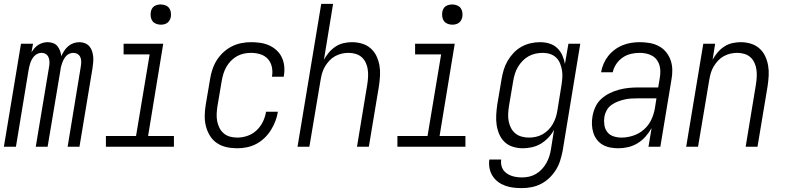

<svg xmlns="http://www.w3.org/2000/svg" viewBox="-21 -755 4041 988"><path d="M-1 0 87 -530H149L141 -486Q148 -497 156.5 -507Q165 -517 176 -524Q187 -531 199.5 -534.5Q212 -538 224 -538Q239 -538 252.5 -533Q266 -528 274.5 -517.5Q283 -507 288 -493.5Q293 -480 294 -466Q301 -480 309.5 -493.5Q318 -507 330.5 -517.5Q343 -528 358 -533Q373 -538 388 -538Q403 -538 416.5 -532.5Q430 -527 439 -516.5Q448 -506 452.5 -492.5Q457 -479 458.5 -464Q460 -449 458.5 -434Q457 -419 455 -404L388 0H327L395 -414Q397 -426 397 -438Q397 -450 392.5 -460.5Q388 -471 378 -477Q368 -483 356 -483Q347 -483 337 -479Q327 -475 320 -467.5Q313 -460 308 -451Q303 -442 299.5 -432.5Q296 -423 293.5 -413.5Q291 -404 290 -394L224 0H163L232 -414Q234 -426 233.5 -438Q233 -450 228.5 -460.5Q224 -471 214.5 -477Q205 -483 193 -483Q183 -483 173.5 -479Q164 -475 156.5 -467.5Q149 -460 144 -451Q139 -442 135.5 -432.5Q132 -423 130 -413.5Q128 -404 126 -394L61 0Z M524 0V-55H679L749 -475H615V-530H819L741 -55H874V0ZM806 -628Q794 -628 782.5 -632.5Q771 -637 764 -646Q757 -655 755 -667.5Q753 -680 755 -693Q756 -701 760.5 -709.5Q765 -718 772.5 -723Q780 -728 789 -730Q798 -732 806 -732Q819 -732 830.5 -727.5Q842 -723 849 -714Q856 -705 858 -692.5Q860 -680 858 -667Q856 -659 851.5 -650.5Q847 -642 839.5 -637Q832 -632 823.5 -630Q815 -628 806 -628Z M1200 8Q1171 8 1144 2Q1117 -4 1095 -19Q1073 -34 1059 -57Q1045 -80 1038.5 -106Q1032 -132 1032.5 -160.5Q1033 -189 1038 -218L1060 -348Q1064 -373 1072 -397.5Q1080 -422 1094 -444.5Q1108 -467 1128 -485.5Q1148 -504 1171.5 -516Q1195 -528 1220.5 -533Q1246 -538 1271 -538Q1295 -538 1319 -534.5Q1343 -531 1364 -521.5Q1385 -512 1402 -496.5Q1419 -481 1429 -460Q1439 -439 1441.5 -415Q1444 -391 1440 -366Q1440 -365 1439.5 -363.5Q1439 -362 1439 -360H1378Q1378 -361 1378.5 -362Q1379 -363 1379 -364Q1383 -388 1377.5 -412Q1372 -436 1356.5 -452.5Q1341 -469 1318 -476Q1295 -483 1271 -483Q1252 -483 1233.5 -479Q1215 -475 1198 -465.5Q1181 -456 1167 -441.5Q1153 -427 1143.5 -410Q1134 -393 1128.5 -375Q1123 -357 1120 -339L1098 -209Q1095 -189 1094 -169.5Q1093 -150 1096.5 -132Q1100 -114 1108 -97.5Q1116 -81 1130 -69Q1144 -57 1162 -52Q1180 -47 1200 -47Q1226 -47 1252.5 -56Q1279 -65 1299.5 -84.5Q1320 -104 1332 -129Q1344 -154 1348 -180H1409Q1405 -155 1396 -131.5Q1387 -108 1373 -85.5Q1359 -63 1339.5 -44.5Q1320 -26 1297 -14Q1274 -2 1249 3Q1224 8 1200 8Z M1510 0 1632 -735H1693L1646 -448Q1657 -468 1672 -485.5Q1687 -503 1706 -515.5Q1725 -528 1747 -533Q1769 -538 1790 -538Q1817 -538 1842 -530.5Q1867 -523 1886 -506.5Q1905 -490 1916 -467Q1927 -444 1931.5 -418.5Q1936 -393 1934.5 -366Q1933 -339 1929 -312L1877 0H1816L1869 -321Q1872 -340 1873 -359.5Q1874 -379 1871.5 -397Q1869 -415 1861.5 -431.5Q1854 -448 1841 -460Q1828 -472 1810 -477.5Q1792 -483 1773 -483Q1755 -483 1737.5 -479Q1720 -475 1703.5 -466Q1687 -457 1674 -443Q1661 -429 1651.5 -413Q1642 -397 1637 -380Q1632 -363 1629 -345L1571 0Z M2024 0V-55H2179L2249 -475H2115V-530H2319L2241 -55H2374V0ZM2306 -628Q2294 -628 2282.5 -632.5Q2271 -637 2264 -646Q2257 -655 2255 -667.5Q2253 -680 2255 -693Q2256 -701 2260.5 -709.5Q2265 -718 2272.5 -723Q2280 -728 2289 -730Q2298 -732 2306 -732Q2319 -732 2330.5 -727.5Q2342 -723 2349 -714Q2356 -705 2358 -692.5Q2360 -680 2358 -667Q2356 -659 2351.5 -650.5Q2347 -642 2339.5 -637Q2332 -632 2323.5 -630Q2315 -628 2306 -628Z M2665 213Q2643 213 2621 210.5Q2599 208 2578.5 200.5Q2558 193 2541.5 180.5Q2525 168 2513.5 150Q2502 132 2498 110.5Q2494 89 2497 66H2558Q2556 80 2558.5 94Q2561 108 2568.5 119Q2576 130 2587 137.5Q2598 145 2610.5 149.5Q2623 154 2637 156Q2651 158 2665 158Q2683 158 2701.5 154Q2720 150 2737 140Q2754 130 2767.5 115.5Q2781 101 2790.5 84Q2800 67 2805.5 49.5Q2811 32 2814 14L2830 -87Q2818 -65 2800.5 -46.5Q2783 -28 2762 -15.5Q2741 -3 2717 2.5Q2693 8 2670 8Q2644 8 2619 0.5Q2594 -7 2576 -24Q2558 -41 2548 -64.5Q2538 -88 2534.5 -113Q2531 -138 2532.5 -164.5Q2534 -191 2538 -218L2560 -348Q2564 -372 2571 -395.5Q2578 -419 2591 -441.5Q2604 -464 2622 -483Q2640 -502 2662.5 -514.5Q2685 -527 2709.5 -532.5Q2734 -538 2758 -538Q2783 -538 2806 -531Q2829 -524 2846 -508Q2863 -492 2872.5 -470.5Q2882 -449 2886 -426L2904 -530H2965L2874 23Q2869 47 2861.5 71.5Q2854 96 2840 118.5Q2826 141 2806.5 160Q2787 179 2763.5 191Q2740 203 2715 208Q2690 213 2665 213ZM2701 -47Q2719 -47 2737 -51Q2755 -55 2771 -64Q2787 -73 2800.5 -86.5Q2814 -100 2823.5 -116.5Q2833 -133 2838.5 -150Q2844 -167 2847 -185L2868 -315Q2871 -334 2872.5 -354Q2874 -374 2871 -392.5Q2868 -411 2861 -428.5Q2854 -446 2841 -458.5Q2828 -471 2810 -477Q2792 -483 2772 -483Q2754 -483 2735 -479Q2716 -475 2699 -465.5Q2682 -456 2668 -441.5Q2654 -427 2644 -410Q2634 -393 2628.5 -375Q2623 -357 2620 -339L2598 -209Q2595 -189 2594 -169.5Q2593 -150 2596.5 -131.5Q2600 -113 2608.5 -96.5Q2617 -80 2631 -68.5Q2645 -57 2663.5 -52Q2682 -47 2701 -47Z M3161 8Q3140 8 3119 4Q3098 0 3080.5 -10Q3063 -20 3050.5 -36.5Q3038 -53 3032 -72.5Q3026 -92 3025 -113.5Q3024 -135 3028 -157Q3032 -181 3043 -205Q3054 -229 3073.5 -246.5Q3093 -264 3116.5 -275.5Q3140 -287 3164.5 -293.5Q3189 -300 3213.5 -302.5Q3238 -305 3262 -305H3366L3374 -353Q3377 -370 3377 -387Q3377 -404 3372.5 -419.5Q3368 -435 3358.5 -447.5Q3349 -460 3335 -468Q3321 -476 3304.5 -479.5Q3288 -483 3271 -483Q3249 -483 3226.5 -478Q3204 -473 3184 -459.5Q3164 -446 3150.5 -426Q3137 -406 3132 -383H3072Q3076 -406 3085 -427Q3094 -448 3108.5 -466.5Q3123 -485 3142.5 -499.5Q3162 -514 3183.5 -522.5Q3205 -531 3227 -534.5Q3249 -538 3271 -538Q3297 -538 3322.5 -533.5Q3348 -529 3369.5 -517.5Q3391 -506 3406.5 -487Q3422 -468 3430 -445Q3438 -422 3438.5 -396Q3439 -370 3434 -344L3377 0H3316L3332 -96Q3319 -73 3301 -52.5Q3283 -32 3260 -18Q3237 -4 3211.5 2Q3186 8 3161 8ZM3177 -47Q3207 -47 3237.5 -57Q3268 -67 3292.5 -88.5Q3317 -110 3330.5 -139Q3344 -168 3349 -198L3357 -249H3262Q3245 -249 3227.5 -248Q3210 -247 3192.5 -243Q3175 -239 3158 -232.5Q3141 -226 3125.5 -215Q3110 -204 3101 -187.5Q3092 -171 3089 -154Q3086 -133 3089 -112Q3092 -91 3104 -75.5Q3116 -60 3136 -53.5Q3156 -47 3177 -47Z M3510 0 3598 -530H3659L3646 -448Q3657 -468 3672 -485.5Q3687 -503 3706 -515.5Q3725 -528 3747 -533Q3769 -538 3790 -538Q3817 -538 3842 -530.5Q3867 -523 3886 -506.5Q3905 -490 3916 -467Q3927 -444 3931.5 -418.5Q3936 -393 3934.5 -366Q3933 -339 3929 -312L3877 0H3816L3869 -321Q3872 -340 3873 -359.5Q3874 -379 3871.5 -397Q3869 -415 3861.5 -431.5Q3854 -448 3841 -460Q3828 -472 3810 -477.5Q3792 -483 3773 -483Q3755 -483 3737.5 -479Q3720 -475 3703.5 -466Q3687 -457 3674 -443Q3661 -429 3651.5 -413Q3642 -397 3637 -380Q3632 -363 3629 -345L3571 0Z"/></svg>

Font: Iosevka Curly Light Oblique
Style: Regular
Weight: 300
Italic angle: -9°
Monospace: yes
Designer: Belleve Invis
Foundry: Belleve Invis
Version: Version 11.1.0; ttfautohint (v1.8.3)